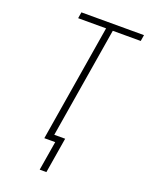

<svg xmlns="http://www.w3.org/2000/svg" viewBox="-166 -819 834 1078"><g transform="rotate(20 251.0 -280.0)"><path d="M210 175 239 0H174L289 -698H122L128 -735H502L496 -698H329L220 -37H285L250 175Z"/></g></svg>

Font: Iosevka Curly Extralight
Style: Italic
Weight: 200
Italic angle: -9°
Monospace: yes
Designer: Belleve Invis
Foundry: Belleve Invis
Version: Version 22.1.2; ttfautohint (v1.8.4)